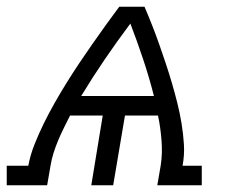

<svg xmlns="http://www.w3.org/2000/svg" viewBox="-60 -550 680 570"><path d="M-40 0V-58H24Q30 -90 42.5 -121.5Q55 -153 70 -183.5Q85 -214 102 -244Q119 -274 137 -303Q155 -332 174 -360.5Q193 -389 213 -417.5Q233 -446 253 -474Q273 -502 294 -530H369Q381 -502 392 -474Q403 -446 413 -417.5Q423 -389 432.5 -360.5Q442 -332 450.5 -303Q459 -274 466.5 -244Q474 -214 479 -183.5Q484 -153 486 -121.5Q488 -90 482 -58H539V0H407L417 -58Q420 -77 420.5 -96Q421 -115 419.5 -133.5Q418 -152 415.5 -170.5Q413 -189 409 -207H311L276 0H211L245 -207H148Q139 -189 130 -171Q121 -153 113 -134Q105 -115 99 -96Q93 -77 90 -58L80 0ZM181 -265H397Q383 -320 365 -374Q347 -428 327 -480Q288 -428 251.5 -374.5Q215 -321 181 -265Z"/></svg>

Font: Iosevka Curly Slab LtEx
Style: Italic
Weight: 300
Width: 7
Italic angle: -9°
Monospace: yes
Designer: Belleve Invis
Foundry: Belleve Invis
Version: Version 11.1.0; ttfautohint (v1.8.3)